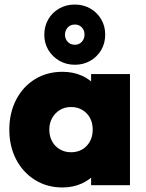

<svg xmlns="http://www.w3.org/2000/svg" viewBox="-20 -815 643 845"><path d="M255 10Q187 10 134 -23Q81 -56 51 -113.5Q21 -171 21 -244Q21 -318 51 -376Q81 -434 134 -466.5Q187 -499 255 -499Q301 -499 339 -482.5Q377 -466 401.5 -436Q426 -406 431 -368V-122Q426 -83 401.5 -53.5Q377 -24 339 -7Q301 10 255 10ZM292 -145Q335 -145 361.5 -173Q388 -201 388 -245Q388 -274 376 -296Q364 -318 342.5 -331Q321 -344 293 -344Q265 -344 243.5 -331Q222 -318 209.5 -295.5Q197 -273 197 -245Q197 -216 209 -193.5Q221 -171 243 -158Q265 -145 292 -145ZM381 0V-131L406 -251L381 -369V-489H552V0ZM310 -530Q271 -530 240.5 -548Q210 -566 192.5 -595.5Q175 -625 175 -662Q175 -700 192.5 -730Q210 -760 240.5 -777.5Q271 -795 309 -795Q347 -795 377.5 -777.5Q408 -760 425.5 -730Q443 -700 443 -663Q443 -625 425.5 -595Q408 -565 377.5 -547.5Q347 -530 310 -530ZM310 -618Q328 -618 340 -631Q352 -644 352 -663Q352 -682 340 -694.5Q328 -707 310 -707Q290 -707 278 -694Q266 -681 266 -662Q266 -644 278 -631Q290 -618 310 -618Z"/></svg>

Font: Outfit ExtraBold
Style: Regular
Weight: 800
Designer: Rodrigo Fuenzalida
Foundry: fragTYPE
Version: Version 1.100;gftools[0.9.27]